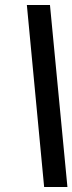

<svg xmlns="http://www.w3.org/2000/svg" viewBox="-20 -750 290 770"><path d="M250.4 0 180.4 -730H87.7L157 0Z"/></svg>

Font: Secuela ExtLt
Style: Italic
Weight: 200
Italic angle: -8°
Designer: Fernando Haro
Foundry: deFharo
Version: Version 1.704